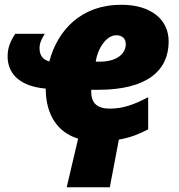

<svg xmlns="http://www.w3.org/2000/svg" viewBox="-20 -583 750 806"><path d="M260 203H441L479 3C527 -5 563 -20 602 -40V-175C545 -145 498 -127 442 -127C389 -127 363 -149 363 -198V-206H392C598 -206 688 -287 688 -409C688 -502 613 -563 489 -563C321 -563 222 -457 187 -325C157 -334 146 -352 146 -382C146 -405 158 -425 168 -441H44C22 -408 12 -381 12 -346C12 -286 48 -222 172 -211V-205C174 -100 222 -27 308 -1ZM382 -324C388 -374 424 -435 468 -435C495 -435 508 -419 508 -398C508 -364 480 -324 396 -324Z"/></svg>

Font: Noto Sans UI Black
Style: Italic
Weight: 900
Italic angle: -372°
Designer: Monotype Design Team
Foundry: Monotype Imaging Inc.
Version: Version 1.901